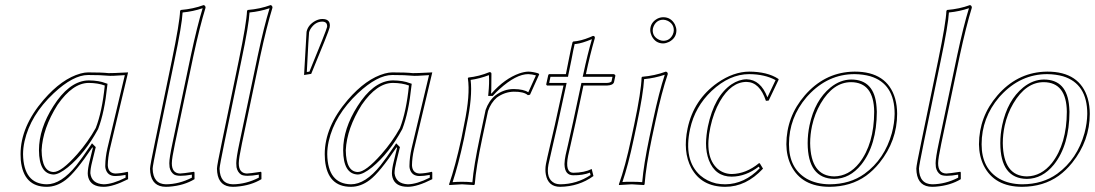

<svg xmlns="http://www.w3.org/2000/svg" viewBox="-20 -718 4266 748"><path d="M408.2 -138.2Q400.4 -104 399.9 -74.2Q401.4 -43.5 429.2 -42Q451.7 -42.5 477.1 -48.8L479 -45.9V-20Q420.4 9.8 383.8 9.8Q335 9.8 324.2 -25.9Q321.8 -34.2 321.8 -43Q322.3 -63 329.1 -89.8L341.8 -142.1L339.8 -144Q273.9 -45.9 235.8 -17.1Q200.7 9.8 162.1 9.8Q71.3 9.8 61 -93.8Q60.1 -105.5 60.1 -117.2Q60.1 -224.6 149.9 -329.1Q221.2 -411.6 293.9 -431.6Q310.1 -436 323.2 -436Q377 -436 402.8 -433.1Q414.1 -432.6 479 -436ZM353 -219.2Q377.9 -283.2 388.2 -384.8Q362.3 -394.5 326.2 -395Q263.2 -395 204.1 -309.6Q146 -217.3 142.1 -132.8Q143.1 -48.8 189 -47.9Q219.2 -47.9 280.3 -116.7Q323.7 -166 353 -219.2ZM398.4 -140.1 466.3 -425.3Q412.6 -421.4 401.9 -422.9Q374 -425.8 323.2 -425.8Q265.1 -425.8 189 -354.5Q98.6 -269.5 75.7 -168Q69.8 -141.1 69.8 -117.2Q71.8 -1.5 162.1 0Q218.3 0 277.3 -73.7Q298.3 -100.1 331.5 -149.4L338.4 -159.7L353 -145L338.9 -87.4Q332 -60.1 332 -43Q336.9 -2.4 383.8 0Q418.9 -0.5 469.2 -25.9V-36.6Q446.8 -32.2 429.2 -32.2Q398.4 -32.2 391.1 -61.5Q389.6 -67.9 390.1 -74.2Q390.6 -106 398.4 -140.1ZM362.3 -215.3 361.8 -214.4Q311.5 -121.6 244.6 -66.4Q210 -38.6 189 -38.1Q132.3 -40 131.8 -132.8Q131.8 -216.8 188 -304.7Q246.6 -397 315.9 -404.3Q321.3 -404.8 326.2 -404.8Q365.7 -404.3 391.6 -394L398.9 -391.6L397.9 -383.8Q387.2 -280.3 362.3 -215.3Z M649.4 -82Q649.4 -43 681.2 -42Q691.4 -42 735.8 -48.8L737.8 -45.9V-20Q696.8 4.9 639.6 9.3Q632.3 9.8 626.5 9.8Q572.3 9.8 565.4 -46.4Q564.5 -53.7 564.5 -61Q564.5 -72.8 584.5 -168L649.4 -481.9Q680.2 -630.9 681.6 -675.8L684.6 -679.2Q732.4 -683.1 773.4 -698.2Q780.8 -696.3 780.8 -688Q758.3 -615.2 733.4 -500L661.6 -158.2Q649.4 -100.1 649.4 -82ZM639.6 -82Q639.6 -103 651.9 -160.2L723.6 -502Q748 -616.2 769.5 -686Q732.4 -673.3 691.4 -669.4Q689 -621.6 659.2 -480L594.2 -166Q574.7 -70.8 574.7 -61Q576.2 -1 626.5 0Q678.2 -0.5 727.5 -25.9V-37.6Q674.3 -28.3 658.2 -38.1Q644.5 -47.4 640.6 -66.4Q639.6 -74.2 639.6 -82Z M910.2 -82Q910.2 -43 941.9 -42Q952.1 -42 996.6 -48.8L998.5 -45.9V-20Q957.5 4.9 900.4 9.3Q893.1 9.8 887.2 9.8Q833 9.8 826.2 -46.4Q825.2 -53.7 825.2 -61Q825.2 -72.8 845.2 -168L910.2 -481.9Q940.9 -630.9 942.4 -675.8L945.3 -679.2Q993.2 -683.1 1034.2 -698.2Q1041.5 -696.3 1041.5 -688Q1019 -615.2 994.1 -500L922.4 -158.2Q910.2 -100.1 910.2 -82ZM900.4 -82Q900.4 -103 912.6 -160.2L984.4 -502Q1008.8 -616.2 1030.3 -686Q993.2 -673.3 952.1 -669.4Q949.7 -621.6 919.9 -480L855 -166Q835.4 -70.8 835.4 -61Q836.9 -1 887.2 0Q939 -0.5 988.3 -25.9V-37.6Q935.1 -28.3 918.9 -38.1Q905.3 -47.4 901.4 -66.4Q900.4 -74.2 900.4 -82Z M1164.6 -425.8Q1164.6 -425.8 1174.3 -594.2Q1180.2 -621.6 1209.5 -637.2Q1223.1 -644 1235.8 -644Q1265.6 -644 1265.1 -618.2Q1264.6 -614.3 1264.2 -610.8Q1260.7 -594.7 1192.4 -430.2ZM1175.3 -437.5 1185.5 -439Q1250.5 -597.2 1254.4 -613.3Q1255.9 -633.3 1235.8 -633.8Q1208 -633.8 1189.9 -605.5Q1185.5 -598.1 1184.1 -592.3Q1182.6 -580.6 1175.3 -437.5Z M1593.3 -138.2Q1585.4 -104 1585 -74.2Q1586.4 -43.5 1614.3 -42Q1636.7 -42.5 1662.1 -48.8L1664.1 -45.9V-20Q1605.5 9.8 1568.8 9.8Q1520 9.8 1509.3 -25.9Q1506.8 -34.2 1506.8 -43Q1507.3 -63 1514.2 -89.8L1526.9 -142.1L1524.9 -144Q1459 -45.9 1420.9 -17.1Q1385.7 9.8 1347.2 9.8Q1256.3 9.8 1246.1 -93.8Q1245.1 -105.5 1245.1 -117.2Q1245.1 -224.6 1335 -329.1Q1406.2 -411.6 1479 -431.6Q1495.1 -436 1508.3 -436Q1562 -436 1587.9 -433.1Q1599.1 -432.6 1664.1 -436ZM1538.1 -219.2Q1563 -283.2 1573.2 -384.8Q1547.4 -394.5 1511.2 -395Q1448.2 -395 1389.2 -309.6Q1331.1 -217.3 1327.1 -132.8Q1328.1 -48.8 1374 -47.9Q1404.3 -47.9 1465.3 -116.7Q1508.8 -166 1538.1 -219.2ZM1583.5 -140.1 1651.4 -425.3Q1597.7 -421.4 1586.9 -422.9Q1559.1 -425.8 1508.3 -425.8Q1450.2 -425.8 1374 -354.5Q1283.7 -269.5 1260.7 -168Q1254.9 -141.1 1254.9 -117.2Q1256.8 -1.5 1347.2 0Q1403.3 0 1462.4 -73.7Q1483.4 -100.1 1516.6 -149.4L1523.4 -159.7L1538.1 -145L1523.9 -87.4Q1517.1 -60.1 1517.1 -43Q1522 -2.4 1568.8 0Q1604 -0.5 1654.3 -25.9V-36.6Q1631.8 -32.2 1614.3 -32.2Q1583.5 -32.2 1576.2 -61.5Q1574.7 -67.9 1575.2 -74.2Q1575.7 -106 1583.5 -140.1ZM1547.4 -215.3 1546.9 -214.4Q1496.6 -121.6 1429.7 -66.4Q1395 -38.6 1374 -38.1Q1317.4 -40 1316.9 -132.8Q1316.9 -216.8 1373 -304.7Q1431.6 -397 1501 -404.3Q1506.3 -404.8 1511.2 -404.8Q1550.8 -404.3 1576.7 -394L1584 -391.6L1583 -383.8Q1572.3 -280.3 1547.4 -215.3Z M1893.1 -354H1895Q1945.8 -411.6 2003.4 -432.1Q2022.5 -438.5 2038.1 -439Q2056.6 -438.5 2077.6 -432.1L2080.6 -428.2L2044.9 -349.1L2036.6 -347.2Q2020.5 -361.3 1981.4 -360.8Q1945.8 -359.9 1915.5 -337.9Q1892.6 -317.9 1881.3 -285.6L1858.9 -180.2Q1834.5 -65.4 1829.6 0L1826.7 2.9Q1824.7 2.9 1779.8 0L1730.5 2.9L1729.5 0Q1753.9 -70.3 1777.8 -180.2L1788.6 -234.9Q1812.5 -349.1 1802.7 -413.1L1804.7 -416Q1846.7 -420.4 1886.7 -437Q1894 -437 1894.5 -431.6Q1894.5 -428.7 1894.5 -426.8Q1894.5 -426.8 1894 -367.2Q1893.6 -360.4 1893.1 -354ZM1881.8 -344.2 1882.8 -355Q1886.7 -393.6 1884.8 -425.3Q1849.1 -411.6 1813.5 -406.7Q1821.3 -341.8 1798.3 -232.9L1787.6 -177.7Q1765.1 -73.2 1743.2 -8.3Q1760.7 -9.8 1779.8 -9.8Q1802.7 -9.8 1820.3 -7.8Q1825.7 -71.8 1849.1 -182.1L1871.6 -288.6V-289.1Q1884.3 -325.2 1909.2 -345.7Q1942.4 -371.1 1981.4 -371.1Q2020.5 -370.6 2038.1 -358.4L2067.9 -424.3Q2052.2 -428.7 2038.1 -429.2Q1990.7 -429.2 1926.3 -371.1Q1912.6 -358.9 1902.3 -347.2L1899.4 -344.2Z M2184.6 -429.2Q2189.5 -453.1 2196.3 -487.8Q2204.6 -530.8 2210.4 -553.2L2212.9 -556.2Q2242.2 -558.1 2278.8 -573.2Q2285.6 -576.2 2290 -578.1Q2298.3 -578.1 2297.4 -569.8Q2296.9 -568.4 2296.9 -567.9Q2277.8 -502 2262.7 -429.2H2370.6Q2377 -427.7 2377.4 -422.9L2372.1 -397.9Q2368.2 -385.7 2345.2 -384.8H2252.9L2222.7 -242.2Q2215.3 -206.5 2203.1 -154.3Q2195.8 -124 2193.4 -111.8Q2180.2 -45.9 2212.9 -44.9Q2256.8 -45.4 2285.2 -59.6L2292 -32.2Q2235.4 8.8 2162.1 9.8Q2115.2 9.8 2106.4 -38.6Q2103 -57.6 2106.9 -79.1Q2109.9 -95.7 2123.5 -153.3Q2135.7 -205.1 2141.6 -231L2175.3 -384.8H2111.3Q2108.4 -386.7 2107.9 -389.2L2115.7 -424.8Q2116.7 -428.7 2119.6 -429.2ZM2194.3 -426.8 2192.9 -418.9H2124.5L2119.6 -395H2187.5L2151.4 -229Q2145.5 -202.1 2133.3 -150.4Q2120.1 -93.8 2116.7 -77.1Q2106.4 -21 2140.6 -4.4Q2146.5 -2 2152.3 -1Q2157.7 -0.5 2162.1 0Q2227.5 -0.5 2280.8 -36.1L2278.3 -45.4Q2251 -34.7 2212.9 -35.2Q2180.7 -35.2 2179.2 -76.7Q2179.2 -78.6 2179.2 -80.1Q2179.7 -95.7 2183.6 -114.3Q2186 -127 2193.4 -156.7Q2205.6 -209 2212.9 -244.1L2245.1 -395H2345.2Q2356.9 -395.5 2362.3 -400.4L2366.2 -418.9H2250L2252.9 -431.2Q2269 -507.3 2286.1 -565.4Q2247.1 -549.3 2225.1 -546.9Q2221.7 -546.4 2218.8 -546.4Q2213.9 -526.4 2206.5 -486.3Q2199.2 -450.2 2194.3 -426.8Z M2513.2 -600.1Q2513.2 -630.4 2541.5 -645.5Q2552.7 -650.9 2564 -650.9Q2594.2 -650.9 2609.4 -622.6Q2614.7 -611.3 2615.2 -600.1Q2615.2 -569.8 2586.4 -554.7Q2575.2 -549.3 2564 -548.8Q2533.7 -548.8 2519 -577.6Q2513.7 -588.9 2513.2 -600.1ZM2451.2 -234.9Q2478 -362.3 2479.5 -416L2481.9 -418.9Q2530.3 -422.9 2574.2 -439Q2582 -437 2581.5 -429.2Q2557.1 -356.9 2534.7 -251L2519.5 -180.2Q2496.6 -70.8 2491.2 0L2488.8 2.9Q2486.8 2.9 2440.9 0L2391.6 2.9L2391.1 0Q2416 -68.8 2439.5 -180.2ZM2522.9 -600.1Q2522.9 -574.7 2547.9 -563Q2556.2 -559.1 2564 -559.1Q2589.4 -559.1 2601.1 -583.5Q2605 -592.3 2605 -600.1Q2605 -625.5 2580.6 -637.2Q2571.8 -641.1 2564 -641.1Q2538.6 -641.1 2526.9 -616.7Q2522.9 -607.9 2522.9 -600.1ZM2460.9 -232.9 2449.2 -177.7Q2426.8 -71.8 2404.8 -8.8Q2421.4 -10.3 2440.9 -9.8Q2464.8 -9.8 2481.9 -8.3Q2487.8 -77.6 2509.8 -182.1L2524.9 -252.9Q2547.4 -358.4 2569.8 -426.8Q2530.8 -413.6 2489.3 -409.7Q2486.3 -354 2460.9 -232.9Z M2888.7 -398.9Q2828.6 -398.9 2784.7 -323.2Q2759.8 -279.8 2747.6 -223.1Q2722.7 -107.4 2775.9 -60.1Q2799.3 -40.5 2830.6 -40Q2886.7 -41 2936.5 -82H2939.9L2952.6 -61Q2886.7 9.8 2805.7 9.8Q2712.9 9.8 2672.9 -64Q2639.6 -127 2658.7 -217.8Q2682.6 -330.1 2775.4 -395.5Q2837.4 -438.5 2898.9 -439Q2969.7 -438.5 3011.7 -411.1L3013.7 -408.2L2974.6 -326.2L2963.9 -325.2Q2939.9 -397.9 2888.7 -398.9ZM2888.7 -409.2Q2943.4 -407.7 2969.7 -338.9L3001.5 -405.8Q2960 -428.7 2898.9 -429.2Q2822.3 -429.2 2752.4 -363.8Q2687.5 -302.2 2668.5 -215.8Q2642.1 -93.3 2708.5 -34.2Q2734.9 -11.7 2770 -3.4Q2787.6 0 2805.7 0Q2880.4 -1 2939.9 -62.5L2936 -68.8Q2885.7 -30.3 2830.6 -29.8Q2766.6 -29.8 2741.7 -93.8Q2730.5 -123 2730.5 -159.7Q2731 -190.4 2737.8 -225.1Q2762.7 -343.8 2830.1 -389.6Q2858.9 -408.7 2888.7 -409.2Z M3295.9 -397.9Q3226.1 -397.9 3177.2 -314.9Q3153.8 -274.9 3143.6 -228Q3136.2 -193.4 3136.2 -160.2Q3138.2 -32.2 3230 -30.8Q3286.6 -31.7 3327.6 -83Q3385.3 -157.2 3385.7 -282.7Q3384.3 -397 3295.9 -397.9ZM3115.2 -346.2Q3189.5 -432.1 3294.9 -438.5Q3302.7 -439 3309.6 -439Q3436.5 -439 3467.3 -334Q3475.1 -306.2 3475.1 -274.4Q3475.1 -169.9 3406.7 -84Q3382.3 -53.7 3354 -33.2Q3294.4 9.3 3211.9 9.8Q3103.5 9.8 3062 -72.8Q3043.9 -109.9 3043.5 -155.8Q3043.9 -263.7 3115.2 -346.2ZM3295.9 -408.2Q3387.7 -408.2 3395 -300.3Q3395.5 -291 3396 -282.7Q3395.5 -152.3 3335.4 -76.7Q3290.5 -21.5 3230 -21Q3127 -22.5 3126.5 -160.2Q3126.5 -195.3 3133.8 -230Q3154.3 -327.1 3215.8 -377.4Q3253.4 -407.7 3295.9 -408.2ZM3122.6 -339.8Q3053.7 -259.3 3053.7 -155.8Q3053.7 -62 3123 -21.5Q3160.6 -0.5 3211.9 0Q3292 -0.5 3348.1 -41Q3426.3 -97.7 3454.6 -199.7Q3464.8 -238.3 3465.3 -274.4Q3465.3 -392.1 3370.6 -420.9Q3342.8 -428.7 3309.6 -429.2Q3205.1 -429.2 3128.4 -346.2Q3125 -342.8 3122.6 -339.8Z M3634.8 -82Q3634.8 -43 3666.5 -42Q3676.8 -42 3721.2 -48.8L3723.1 -45.9V-20Q3682.1 4.9 3625 9.3Q3617.7 9.8 3611.8 9.8Q3557.6 9.8 3550.8 -46.4Q3549.8 -53.7 3549.8 -61Q3549.8 -72.8 3569.8 -168L3634.8 -481.9Q3665.5 -630.9 3667 -675.8L3669.9 -679.2Q3717.8 -683.1 3758.8 -698.2Q3766.1 -696.3 3766.1 -688Q3743.7 -615.2 3718.8 -500L3647 -158.2Q3634.8 -100.1 3634.8 -82ZM3625 -82Q3625 -103 3637.2 -160.2L3709 -502Q3733.4 -616.2 3754.9 -686Q3717.8 -673.3 3676.8 -669.4Q3674.3 -621.6 3644.5 -480L3579.6 -166Q3560.1 -70.8 3560.1 -61Q3561.5 -1 3611.8 0Q3663.6 -0.5 3712.9 -25.9V-37.6Q3659.7 -28.3 3643.6 -38.1Q3629.9 -47.4 3626 -66.4Q3625 -74.2 3625 -82Z M4046.4 -397.9Q3976.6 -397.9 3927.7 -314.9Q3904.3 -274.9 3894 -228Q3886.7 -193.4 3886.7 -160.2Q3888.7 -32.2 3980.5 -30.8Q4037.1 -31.7 4078.1 -83Q4135.7 -157.2 4136.2 -282.7Q4134.8 -397 4046.4 -397.9ZM3865.7 -346.2Q3939.9 -432.1 4045.4 -438.5Q4053.2 -439 4060.1 -439Q4187 -439 4217.8 -334Q4225.6 -306.2 4225.6 -274.4Q4225.6 -169.9 4157.2 -84Q4132.8 -53.7 4104.5 -33.2Q4044.9 9.3 3962.4 9.8Q3854 9.8 3812.5 -72.8Q3794.4 -109.9 3793.9 -155.8Q3794.4 -263.7 3865.7 -346.2ZM4046.4 -408.2Q4138.2 -408.2 4145.5 -300.3Q4146 -291 4146.5 -282.7Q4146 -152.3 4085.9 -76.7Q4041 -21.5 3980.5 -21Q3877.4 -22.5 3877 -160.2Q3877 -195.3 3884.3 -230Q3904.8 -327.1 3966.3 -377.4Q4003.9 -407.7 4046.4 -408.2ZM3873 -339.8Q3804.2 -259.3 3804.2 -155.8Q3804.2 -62 3873.5 -21.5Q3911.1 -0.5 3962.4 0Q4042.5 -0.5 4098.6 -41Q4176.8 -97.7 4205.1 -199.7Q4215.3 -238.3 4215.8 -274.4Q4215.8 -392.1 4121.1 -420.9Q4093.3 -428.7 4060.1 -429.2Q3955.6 -429.2 3878.9 -346.2Q3875.5 -342.8 3873 -339.8Z"/></svg>

Font: Linux Biolinum Outline O
Style: Italic
Weight: 400
Italic angle: -12°
Designer: Philipp H. Poll
Foundry: Philipp H. Poll
Version: Version 0.6.2